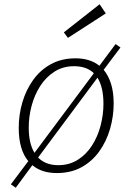

<svg xmlns="http://www.w3.org/2000/svg" viewBox="-20 -806 621 902"><path d="M335 -532Q403 -532 447 -497L523 -599L546 -583L467 -478Q489 -452 501.5 -412.5Q514 -373 514 -320Q514 -259 497 -200.5Q480 -142 446.5 -95Q413 -48 363 -20.5Q313 7 247 7Q176 7 132 -30L54 76L31 60L113 -49Q91 -75 79.5 -114Q68 -153 68 -205Q68 -267 85 -325Q102 -383 135.5 -430Q169 -477 219 -504.5Q269 -532 335 -532ZM328 -495Q276 -495 236 -469.5Q196 -444 169 -402Q142 -360 128.5 -309Q115 -258 115 -207Q115 -132 142 -88L421 -462Q387 -495 328 -495ZM466 -318Q466 -396 438 -441L159 -66Q194 -30 254 -30Q305 -30 345 -55Q385 -80 412 -122Q439 -164 452.5 -215.5Q466 -267 466 -318ZM299 -628 280 -654 448 -786 477 -743Z"/></svg>

Font: Bitter Light
Style: Italic
Weight: 300
Italic angle: -9°
Designer: Sol Matas, and Bitter project Authors
Foundry: Sol Matas
Version: Version 2.001